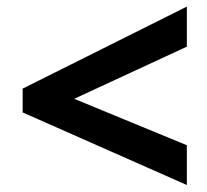

<svg xmlns="http://www.w3.org/2000/svg" viewBox="-20 -645 612 567"><path d="M531.8 -98.6 46.9 -313V-383.3L531.8 -625.5V-507.2L199.1 -353.2L531.8 -216.1Z"/></svg>

Font: Nokora
Style: Regular
Weight: 400
Designer: Danh Hong
Foundry: Danh Hong
Version: Version 9.000